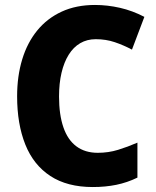

<svg xmlns="http://www.w3.org/2000/svg" viewBox="-20 -744 630 774"><path d="M366 -586Q331 -586 303.5 -570Q276 -554 257 -523.5Q238 -493 228 -450.5Q218 -408 218 -355Q218 -282 235.5 -231Q253 -180 288 -154Q323 -128 374 -128Q417 -128 456 -140Q495 -152 534 -169V-28Q493 -8 449 1Q405 10 354 10Q251 10 183 -34.5Q115 -79 82 -161.5Q49 -244 49 -356Q49 -437 69.5 -504.5Q90 -572 130 -621Q170 -670 228.5 -697Q287 -724 363 -724Q413 -724 463.5 -712.5Q514 -701 562 -676L512 -544Q478 -562 442.5 -574Q407 -586 366 -586Z"/></svg>

Font: Noto Sans Khmer SemiCondensed ExtraBold
Style: Regular
Weight: 800
Width: 4
Designer: Danh Hong and the Monotype Design Team
Foundry: Monotype Imaging Inc.
Version: Version 2.004